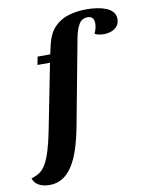

<svg xmlns="http://www.w3.org/2000/svg" viewBox="-197 -790 812 1053"><g transform="rotate(-10 209.0 -263.0)"><path d="M-7 194Q-42 194 -66.5 180.5Q-91 167 -99 141Q-71 133 -51 119Q-31 105 -16 78.5Q-1 52 12.5 8.5Q26 -35 39 -101L111 -466H41L50 -511H120L133 -567Q147 -625 179 -658.5Q211 -692 257.5 -706Q304 -720 359 -720Q387 -720 415 -716Q443 -712 466 -703Q489 -694 503 -678Q517 -662 517 -638Q517 -615 504.5 -599.5Q492 -584 472 -576.5Q452 -569 429 -569Q417 -569 403 -571.5Q389 -574 379 -580Q385 -592 389 -607Q393 -622 393 -636Q393 -654 384.5 -665Q376 -676 357 -676Q324 -676 308 -647.5Q292 -619 284 -578L194 -99Q181 -30 163.5 24.5Q146 79 122 116.5Q98 154 66.5 174Q35 194 -7 194Z"/></g></svg>

Font: Sansita Swashed Light SemiBold
Style: Regular
Weight: 600
Version: Version 1.003